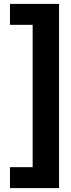

<svg xmlns="http://www.w3.org/2000/svg" viewBox="-20 -841 363 982"><path d="M282 -821V121H31V14H147V-714H31V-821Z"/></svg>

Font: Fira Sans SemiBold
Style: Regular
Weight: 600
Designer: bBox Type GmbH & Carrois Corporate GbR & Edenspiekermann AG
Foundry: bBox Type GmbH & Carrois Corporate GbR & Edenspiekermann AG
Version: Version 4.301;PS 004.301;hotconv 1.0.88;makeotf.lib2.5.64775